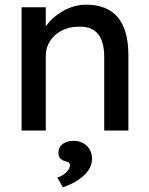

<svg xmlns="http://www.w3.org/2000/svg" viewBox="-20 -556 635 818"><path d="M72 0V-525H175V-443Q201 -482 248.5 -509Q296 -536 347 -536Q527 -536 527 -320V0H424V-313Q424 -448 313 -442Q274 -442 242.5 -425.5Q211 -409 193 -381Q175 -353 175 -318V0ZM248 242 224 200Q245 195 261.5 179Q278 163 278 148Q278 142 274.5 138Q271 134 259 131Q241 126 235 117Q229 108 229 93Q229 71 247 57.5Q265 44 294 44Q327 44 349.5 65Q372 86 372 121Q372 159 338 191Q304 223 248 242Z"/></svg>

Font: Lexend Deca
Style: Regular
Weight: 400
Designer: Bonnie Shaver-Troup, Thomas Jockin
Foundry: Lexend
Version: Version 1.008; ttfautohint (v1.8.4.7-5d5b)